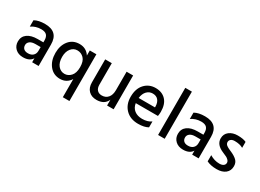

<svg xmlns="http://www.w3.org/2000/svg" viewBox="-30 -1503 3379 2494"><g transform="rotate(30 1659.0 -256.5)"><path d="M233 -73Q281 -73 308.5 -99.5Q336 -126 336 -169V-226H260Q204 -226 175.5 -204Q147 -182 147 -148Q147 -113 169 -93Q191 -73 233 -73ZM339 -60Q300 4 202 4Q130 4 86.5 -37.5Q43 -79 43 -143Q43 -216 98 -256.5Q153 -297 252 -297H336V-326Q336 -378 311 -404.5Q286 -431 228 -431Q147 -431 81 -386V-481Q140 -515 237 -515Q436 -515 436 -322V0H339Z M641 -256Q641 -173 679.5 -126Q718 -79 776 -79Q830 -79 870.5 -123Q911 -167 911 -255Q911 -345 870 -386.5Q829 -428 773 -428Q716 -428 678.5 -381Q641 -334 641 -256ZM1010 194H911V-78Q857 7 758 7Q659 7 599.5 -67.5Q540 -142 540 -257Q540 -369 598.5 -441.5Q657 -514 757 -514Q857 -514 911 -431V-507H1010Z M1561 0H1463V-87Q1423 6 1305 6Q1230 6 1186 -38.5Q1142 -83 1142 -161V-507H1241V-185Q1241 -133 1266.5 -105.5Q1292 -78 1337 -78Q1394 -78 1428.5 -118Q1463 -158 1463 -231V-507H1561Z M2077 -27Q2021 5 1929 5Q1811 5 1741 -66Q1671 -137 1671 -252Q1671 -374 1735 -443.5Q1799 -513 1898 -513Q1995 -513 2052 -452.5Q2109 -392 2109 -278Q2109 -247 2103 -213H1770Q1780 -147 1826 -112Q1872 -77 1942 -77Q2023 -77 2077 -115ZM1900 -432Q1850 -432 1814 -395.5Q1778 -359 1769 -290H2014V-308Q2012 -365 1983 -398.5Q1954 -432 1900 -432Z M2327 0H2228V-707H2327Z M2633 -73Q2681 -73 2708.5 -99.5Q2736 -126 2736 -169V-226H2660Q2604 -226 2575.5 -204Q2547 -182 2547 -148Q2547 -113 2569 -93Q2591 -73 2633 -73ZM2739 -60Q2700 4 2602 4Q2530 4 2486.5 -37.5Q2443 -79 2443 -143Q2443 -216 2498 -256.5Q2553 -297 2652 -297H2736V-326Q2736 -378 2711 -404.5Q2686 -431 2628 -431Q2547 -431 2481 -386V-481Q2540 -515 2637 -515Q2836 -515 2836 -322V0H2739Z M3285 -140Q3285 -72 3237 -33.5Q3189 5 3107 5Q3017 5 2957 -25V-118Q3027 -75 3102 -75Q3141 -75 3162.5 -91Q3184 -107 3184 -133Q3184 -155 3167 -172.5Q3150 -190 3132.5 -198.5Q3115 -207 3073 -225Q2954 -274 2954 -369Q2954 -436 3004 -474Q3054 -512 3129 -512Q3211 -512 3257 -490V-401Q3208 -430 3131 -430Q3096 -430 3075.5 -414Q3055 -398 3055 -372Q3055 -365 3056.5 -358.5Q3058 -352 3062 -345.5Q3066 -339 3069.5 -334.5Q3073 -330 3081 -325Q3089 -320 3093.5 -316.5Q3098 -313 3108.5 -308Q3119 -303 3124 -300.5Q3129 -298 3141.5 -292.5Q3154 -287 3159 -285Q3218 -259 3251.5 -226.5Q3285 -194 3285 -140Z"/></g></svg>

Font: Hind Madurai Medium
Style: Regular
Weight: 500
Designer: Jyotish Sonowal
Foundry: Indian Type Foundry
Version: Version 1.001;PS 1.0;hotconv 1.0.86;makeotf.lib2.5.63406; tt